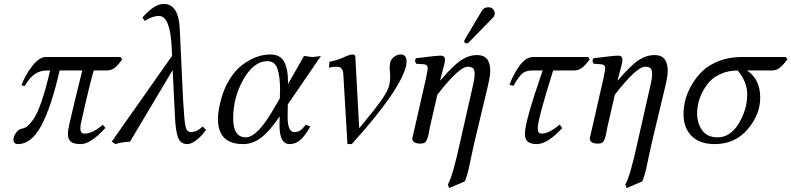

<svg xmlns="http://www.w3.org/2000/svg" viewBox="-20 -718 4011 973"><path d="M590.8 -429.2 599.1 -417Q579.1 -388.2 561.5 -374.5Q543.9 -360.8 520 -360.8H455.1Q437 -302.7 393.1 -106Q387.2 -83 387.2 -67.9Q387.2 -41 407.2 -41Q450.2 -41 501 -85.9L514.2 -69.8Q439.9 12.2 389.2 12.2Q354 12.2 339.1 0Q324.2 -12.2 324.2 -40Q324.2 -58.1 332 -91.8Q355 -192.9 397 -360.8H282.2Q239.3 -172.9 188.7 -80.3Q138.2 12.2 71.8 12.2Q47.9 12.2 47.9 -11.2Q47.9 -14.2 49.8 -22Q51.8 -33.2 63.5 -48.1Q75.2 -63 90.8 -65.9Q106 -68.8 117.4 -77.4Q128.9 -85.9 148.4 -112.5Q168 -139.2 189.9 -202.1Q211.9 -265.1 233.9 -360.8H216.8Q147.9 -360.8 106 -282.2L88.9 -285.2Q106.9 -336.9 143.1 -383.1Q179.2 -429.2 211.9 -429.2Z M1023.9 -60.1Q1003.9 -30.3 976.8 -9Q949.7 12.2 929.7 12.2Q895.5 12.2 882.8 -19.8Q870.1 -51.8 866.7 -126L855 -362.8L638.7 0Q593.8 2 565.9 12.2L545.9 0L852.1 -435.1L850.1 -478Q842.3 -637.2 786.1 -637.2Q751 -637.2 713.9 -611.8L701.7 -628.9Q761.7 -697.8 809.1 -698.2Q886.2 -698.2 891.1 -568.8L907.7 -213.9Q913.6 -108.9 919.7 -78.9Q925.8 -48.8 946.8 -48.8Q979 -48.8 1006.8 -77.1Z M1438.5 -189 1437.5 -130.9Q1437.5 -130.9 1437.5 -127.9Q1437.5 -48.8 1470.7 -48.8Q1488.8 -48.8 1500.7 -56.4Q1512.7 -64 1529.8 -85.9L1552.7 -77.1Q1525.9 -29.3 1501.7 -8.5Q1477.5 12.2 1447.8 12.2Q1397 12.2 1396.5 -81.1V-88.9L1397.5 -127.9Q1345.7 -52.7 1303.2 -20.3Q1260.7 12.2 1212.4 12.2Q1084.5 12.2 1084.5 -115.2Q1084.5 -150.4 1095.7 -195.8Q1110.8 -261.7 1140.6 -311.3Q1170.4 -360.8 1207 -388.4Q1243.7 -416 1279.5 -429Q1315.4 -441.9 1349.6 -441.9Q1398.4 -441.9 1418.9 -407Q1439.5 -372.1 1439.5 -301.8V-293V-292L1520.5 -434.1Q1527.3 -434.1 1542.5 -431.6Q1557.6 -429.2 1564.7 -429.2Q1571.8 -429.2 1586.2 -431.6Q1600.6 -434.1 1606.4 -434.1ZM1335.4 -408.2Q1266.6 -408.2 1214.1 -316.7Q1161.6 -225.1 1161.6 -118.2Q1161.6 -22 1225.6 -22Q1286.6 -22 1374.5 -179.2L1398.4 -220.2V-241.2Q1398.4 -245.1 1398.9 -251Q1399.4 -256.8 1399.4 -259.8Q1399.4 -331.5 1386 -369.9Q1372.6 -408.2 1335.4 -408.2Z M1719.7 -344.2Q1718.8 -360.4 1712.2 -368.7Q1705.6 -377 1699.5 -378.4Q1693.4 -379.9 1683.6 -379.9Q1668.5 -379.9 1647.5 -375L1649.4 -404.8Q1689.5 -412.6 1720.9 -427.2Q1752.4 -441.9 1765.6 -441.9Q1780.8 -441.9 1780.8 -429.2L1800.3 -67.9Q1881.3 -165 1913.8 -211.9Q1946.3 -258.8 1952.6 -286.1Q1957.5 -310.1 1957.5 -329.1Q1957.5 -337.9 1956.1 -350.8Q1954.6 -363.8 1954.6 -372.1Q1954.6 -383.3 1957.5 -400.9Q1960.4 -416 1976.1 -429Q1991.7 -441.9 2010.7 -441.9Q2040.5 -441.9 2040.5 -404.8Q2040.5 -398.9 2038.6 -387.2Q2009.8 -261.2 1762.7 12.2H1740.7Z M2452.6 -283.2 2384.3 2.9Q2377.4 30.8 2367.9 77.4Q2358.4 124 2354.5 141.1Q2343.3 185.1 2335.4 201.2L2256.3 234.9L2249.5 216.8Q2274.4 174.8 2311.5 2.9L2374.5 -274.9Q2385.7 -321.8 2385.3 -342.8Q2385.3 -364.7 2377 -372.3Q2368.7 -379.9 2350.6 -379.9Q2305.7 -379.9 2196.3 -237.8L2158.2 -71.8Q2156.7 -64.5 2154.1 -49.3Q2151.4 -34.2 2149.2 -26.1Q2147 -18.1 2142.6 -8.3Q2138.2 1.5 2130.9 5.6Q2123.5 9.8 2112.3 9.8Q2069.3 9.8 2069.3 -17.1Q2069.3 -19 2082 -71.8L2138.7 -320.8Q2147.5 -362.8 2147.5 -372.1Q2147.5 -390.1 2129.4 -392.1L2089.4 -395Q2078.1 -411.1 2088.4 -422.9Q2190.4 -436 2214.4 -436Q2234.9 -436 2234.9 -415Q2234.9 -407.2 2231.9 -393.8Q2229 -380.4 2222.2 -356Q2215.3 -331.5 2212.9 -320.3L2210.4 -311L2211.4 -310.1Q2277.3 -387.2 2316.9 -413.1Q2356.4 -439 2398.4 -439Q2464.4 -439 2464.4 -358.9Q2464.8 -336.4 2452.6 -283.2ZM2454.6 -681.2Q2468.8 -681.2 2478 -672.1Q2487.3 -663.1 2487.3 -649.9Q2487.3 -645 2486.3 -643.1Q2484.4 -634.3 2477.5 -627.9L2358.4 -505.9Q2350.6 -498 2345.7 -498Q2332.5 -498 2332.5 -508.8Q2332.5 -510.7 2333.5 -512.2Q2333.5 -515.1 2337.4 -521L2422.4 -664.1Q2433.6 -681.2 2454.6 -681.2Z M2640.1 -41Q2640.1 -101.1 2730 -360.8H2678.2Q2645 -360.8 2627.2 -345.9Q2609.4 -331.1 2582 -283.2L2562 -288.1Q2581.1 -341.3 2613 -385.3Q2645 -429.2 2684.1 -429.2H2960.4L2968.3 -417Q2947.3 -388.2 2929.7 -374.5Q2912.1 -360.8 2888.2 -360.8H2783.2Q2705.1 -112.8 2705.1 -67.9Q2705.1 -41 2724.1 -41Q2763.2 -41 2816.4 -86.9L2829.1 -68.8Q2753.9 12.2 2700.2 12.2Q2669.4 12.2 2654.8 0Q2640.1 -12.2 2640.1 -41Z M3352.1 -283.2 3283.7 2.9Q3276.9 30.8 3267.3 77.4Q3257.8 124 3253.9 141.1Q3242.7 185.1 3234.9 201.2L3155.8 234.9L3148.9 216.8Q3173.8 174.8 3210.9 2.9L3273.9 -274.9Q3285.2 -321.8 3284.7 -342.8Q3284.7 -364.7 3276.4 -372.3Q3268.1 -379.9 3250 -379.9Q3205.1 -379.9 3095.7 -237.8L3057.6 -71.8Q3056.2 -64.5 3053.5 -49.3Q3050.8 -34.2 3048.6 -26.1Q3046.4 -18.1 3042 -8.3Q3037.6 1.5 3030.3 5.6Q3022.9 9.8 3011.7 9.8Q2968.8 9.8 2968.8 -17.1Q2968.8 -19 2981.4 -71.8L3038.1 -320.8Q3046.9 -362.8 3046.9 -372.1Q3046.9 -390.1 3028.8 -392.1L2988.8 -395Q2977.5 -411.1 2987.8 -422.9Q3089.8 -436 3113.8 -436Q3134.3 -436 3134.3 -415Q3134.3 -407.2 3131.3 -393.8Q3128.4 -380.4 3121.6 -356Q3114.7 -331.5 3112.3 -320.3L3109.9 -311L3110.8 -310.1Q3176.8 -387.2 3216.3 -413.1Q3255.9 -439 3297.9 -439Q3363.8 -439 3363.8 -358.9Q3364.3 -336.4 3352.1 -283.2Z M3443.8 -140.1Q3443.8 -174.3 3453.1 -211.2Q3462.4 -248 3485.1 -287.6Q3507.8 -327.1 3540.3 -358.2Q3572.8 -389.2 3624.3 -409.2Q3675.8 -429.2 3738.8 -429.2H3962.4L3970.7 -417Q3948.7 -388.2 3931.6 -374.5Q3914.6 -360.8 3890.6 -360.8H3765.6Q3832.5 -316.9 3832.5 -223.1Q3832.5 -137.2 3768.6 -62.5Q3704.6 12.2 3602.5 12.2Q3525.4 12.2 3484.6 -29.1Q3443.8 -70.3 3443.8 -140.1ZM3718.8 -360.8Q3671.9 -360.8 3633.8 -344Q3595.7 -327.1 3573.7 -302Q3551.8 -276.9 3537.1 -245.8Q3522.5 -214.8 3517.6 -189.9Q3512.7 -165 3512.7 -145Q3512.7 -94.2 3538.1 -58.1Q3563.5 -22 3616.7 -22Q3680.7 -22 3723.6 -92Q3766.6 -162.1 3766.6 -241.2Q3766.6 -302.7 3718.8 -360.8Z"/></svg>

Font: Linux Libertine
Style: Italic
Weight: 400
Italic angle: -12°
Designer: Philipp H. Poll
Foundry: Philipp H. Poll
Version: Version 5.1.6 ; ttfautohint (v0.9)